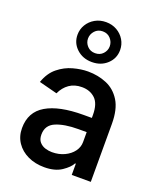

<svg xmlns="http://www.w3.org/2000/svg" viewBox="-154 -928 849 1032"><g transform="rotate(20 270.5 -411.5)"><path d="M378.9 0V-64.3H374.6Q361.9 -39.4 323.9 -13.8Q285.9 11.7 225.1 11.7Q172.6 11.7 131 -8Q89.5 -27.7 65.5 -63.2Q41.5 -98.7 41.5 -145.6Q41.5 -237.9 115.6 -281.4Q189.6 -324.9 327.8 -324.9H375.7V-342Q375.7 -406.2 346.1 -434.3Q316.4 -462.4 269.9 -462.4Q227.6 -462.4 198 -441.6Q168.3 -420.8 151.6 -384.2L47.2 -411.2Q66.4 -466.6 104.4 -497.3Q142.4 -528.1 187.3 -540.3Q232.2 -552.6 272 -552.6Q329.5 -552.6 378.7 -532Q427.9 -511.4 457.9 -463.1Q487.9 -414.8 487.9 -331.3V0ZM375.7 -243.6H328.5Q249.3 -243.6 200.3 -223Q151.3 -202.4 151.3 -148.4Q151.3 -121.1 164.8 -105.8Q178.3 -90.6 197.8 -84.5Q217.3 -78.5 236.2 -78.5Q276.3 -78.5 307.9 -93.6Q339.5 -108.7 357.6 -133.2Q375.7 -157.7 375.7 -186.8ZM150.2 -719.1Q150.2 -750.7 166.2 -777.2Q182.2 -803.6 209.9 -819.4Q237.6 -835.2 272.4 -835.2Q307.2 -835.2 334.7 -819.4Q362.2 -803.6 378 -777.2Q393.8 -750.7 393.8 -719.1Q393.8 -671.5 359.2 -639.2Q324.6 -606.9 272.4 -606.9Q220.2 -606.9 185.2 -639.2Q150.2 -671.5 150.2 -719.1ZM210.2 -719.1Q210.2 -695 227.5 -676.3Q244.7 -657.7 272.4 -657.7Q300.1 -657.7 317.3 -676.3Q334.5 -695 334.5 -719.1Q334.5 -744 317.3 -763.1Q300.1 -782.3 272.4 -782.3Q244.7 -782.3 227.5 -763.1Q210.2 -744 210.2 -719.1Z"/></g></svg>

Font: Interface Medium
Style: Regular
Weight: 500
Designer: Rasmus Andersson
Foundry: rsms
Version: Version 1.8